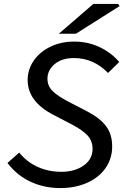

<svg xmlns="http://www.w3.org/2000/svg" viewBox="-20 -946 641 979"><path d="M18 -115 78 -168Q118 -119 173 -94.5Q228 -70 293 -70Q361 -70 406.5 -102Q452 -134 452 -187Q452 -228 425.5 -256Q399 -284 347 -311L255 -359Q121 -427 121 -538Q121 -591 151.5 -636Q182 -681 236.5 -707.5Q291 -734 358 -734Q429 -734 488.5 -705.5Q548 -677 588 -630L531 -574Q457 -650 357 -650Q295 -650 258.5 -619Q222 -588 222 -545Q222 -507 249 -481Q276 -455 330 -427L423 -379Q490 -344 521 -302.5Q552 -261 552 -199Q552 -138 518.5 -89.5Q485 -41 424.5 -14Q364 13 287 13Q207 13 137.5 -18.5Q68 -50 18 -115ZM456 -926H582L590 -915L367 -774H280Z"/></svg>

Font: Nebula Sans Medium
Style: Regular
Weight: 500
Italic angle: -9°
Designer: Paul D. Hunt for Adobe (as Source Sans)
Foundry: Nebula Entertainment & Broadcasting LLC
Version: Version 1.010